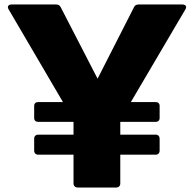

<svg xmlns="http://www.w3.org/2000/svg" viewBox="-20 -792 864 854"><path d="M150 -104H307V24C307 35 315 42 325 42H497C508 42 515 35 515 24V-104H673C683 -104 690 -111 690 -122V-175C690 -186 683 -193 673 -193H515V-250H673C683 -250 690 -256 690 -267V-321C690 -332 683 -338 673 -338H562L805 -751C807 -754 808 -758 808 -760C808 -767 802 -772 792 -772H597C587 -772 580 -769 576 -760L414 -442L250 -760C246 -768 240 -772 230 -772H30C21 -772 15 -767 15 -760C15 -758 16 -754 18 -751L260 -338H150C139 -338 132 -332 132 -321V-267C132 -256 139 -250 150 -250H307V-193H150C139 -193 132 -186 132 -175V-122C132 -111 139 -104 150 -104Z"/></svg>

Font: LINE Seed JP_OTF ExtraBold
Style: Regular
Weight: 800
Designer: LY Corporation & Fontrix & Fontworks
Version: Version 1.013